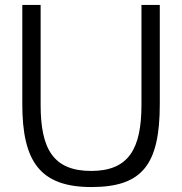

<svg xmlns="http://www.w3.org/2000/svg" viewBox="-20 -742 735 775"><path d="M70 -322C70 -91 141 13 349 13C554 13 625 -77 625 -322V-722H551V-319C551 -142 500 -52 348 -52C195 -52 144 -141 144 -319V-722H70Z"/></svg>

Font: Perun Light
Style: Regular
Weight: 300
Foundry: Copyright (c) Stefan Peev, Context Ltd, 2016
Version: Version 1.089